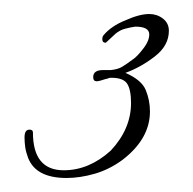

<svg xmlns="http://www.w3.org/2000/svg" viewBox="-20 -528 276 274"><path d="M75 -274Q31 -274 20 -303Q17 -311 16 -318Q15 -325 15 -332Q15 -343 22 -343Q27 -343 27 -339Q27 -285 71 -285Q107 -285 138 -313Q167 -344 167 -381Q167 -400 161.5 -408.5Q156 -417 139 -417Q139 -417 137.5 -417Q136 -417 134 -416L130 -415Q127 -414 123.5 -413Q120 -412 118 -412Q113 -412 113 -418Q113 -428 127 -428H138Q148 -429 154 -432.5Q160 -436 172 -445Q178 -450 185.5 -460Q193 -470 193 -479Q193 -490 173 -490Q166 -489 158.5 -487Q151 -485 145 -480L131 -467Q126 -467 126 -472Q126 -476 128 -478Q139 -491 159 -499Q179 -508 193 -508Q204 -508 212.5 -501.5Q221 -495 221 -484Q221 -463 201 -447.5Q181 -432 159 -424Q182 -414 188 -399.5Q194 -385 194 -369Q194 -330 155 -300Q136 -286 115 -280Q94 -274 75 -274Z"/></svg>

Font: Corinthia
Style: Regular
Weight: 400
Designer: Robert E. Leuschke
Foundry: Robert E. Leuschke
Version: Version 1.013; ttfautohint (v1.8.3)